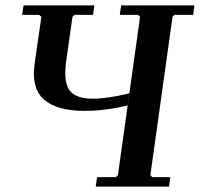

<svg xmlns="http://www.w3.org/2000/svg" viewBox="-20 -690 739 710"><path d="M294 -280Q189 -280 142 -322.5Q95 -365 108 -454L133 -628L125 -635H62L67 -670H329L324 -635H256L248 -628L225 -465Q214 -389 236.5 -357Q259 -325 323 -325Q349 -325 384 -330Q419 -335 458 -345L452 -300Q430 -295 405.5 -290.5Q381 -286 353.5 -283Q326 -280 294 -280ZM625 -635 618 -628 536 -42 543 -35H610L605 0H334L339 -35H408L416 -42L498 -628L490 -635H423L428 -670H699L694 -635Z"/></svg>

Font: Brygada 1918 SemiBold
Style: Italic
Weight: 600
Italic angle: -8°
Designer: Mateusz Machalski | Borys Kosmynka | Przemek Hoffer
Foundry: NIEPODLEGLA 2018
Version: Version 3.006